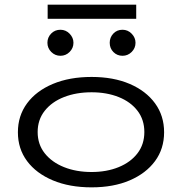

<svg xmlns="http://www.w3.org/2000/svg" viewBox="-20 -798 790 826"><path d="M374 8Q279 8 207.5 -22Q136 -52 96.5 -105Q57 -158 57 -229Q57 -300 96.5 -353.5Q136 -407 207.5 -437Q279 -467 374 -467Q468 -467 538 -437Q608 -407 647 -353.5Q686 -300 686 -229Q686 -158 647 -105Q608 -52 538 -22Q468 8 374 8ZM374 -58Q439 -58 490.5 -79Q542 -100 571.5 -138.5Q601 -177 601 -230Q601 -283 571.5 -321.5Q542 -360 490.5 -380.5Q439 -401 374 -401Q308 -401 255.5 -380.5Q203 -360 172.5 -321.5Q142 -283 142 -230Q142 -177 172.5 -138.5Q203 -100 255.5 -79Q308 -58 374 -58ZM240 -558Q217 -558 200.5 -574.5Q184 -591 184 -614Q184 -637 200 -653.5Q216 -670 240 -670Q263 -670 279.5 -653Q296 -636 296 -614Q296 -591 279.5 -574.5Q263 -558 240 -558ZM507 -558Q484 -558 468 -574Q452 -590 452 -614Q452 -637 467.5 -653.5Q483 -670 507 -670Q530 -670 546.5 -653Q563 -636 563 -614Q563 -591 546.5 -574.5Q530 -558 507 -558ZM185 -717V-778H566V-717Z"/></svg>

Font: Inconsolata ExtraExpanded Thin
Style: Regular
Weight: 100
Width: 8
Monospace: yes
Designer: Raph Levien, Cyreal, Brenton Simpson
Foundry: Raph Levien, Cyreal, Google
Version: Version 3.100; ttfautohint (v1.8.4.7-5d5b)